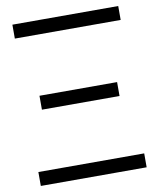

<svg xmlns="http://www.w3.org/2000/svg" viewBox="-88 -869 776 938"><g transform="rotate(-10 300.0 -400.0)"><path d="M38 -731V-800H563V-731ZM38 0V-69H563V0ZM108 -366V-435H493V-366Z"/></g></svg>

Font: Victor Mono
Style: Regular
Weight: 400
Monospace: yes
Designer: Rune Bjørnerås
Version: Version 1.561;gftools[0.9.30]